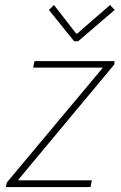

<svg xmlns="http://www.w3.org/2000/svg" viewBox="-20 -760 493 780"><path d="M3.9 0 7.8 -18.6 396.5 -483.4V-485.4H114.7L120.1 -511.7H445.3L444.3 -498L54.7 -30.3V-27.3H353L347.7 0ZM281.2 -592.3 178.7 -719.7 199.2 -739.7 289.6 -623.5H293.5L427.2 -739.7L445.8 -719.7L297.4 -592.3Z"/></svg>

Font: Reddit Sans ExtraLight
Style: Italic
Weight: 250
Italic angle: -11.25°
Designer: Stephen Hutchings
Version: Version 1.013